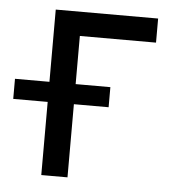

<svg xmlns="http://www.w3.org/2000/svg" viewBox="-87 -571 564 613"><g transform="rotate(5 195.0 -265.0)"><path d="M395.5 -453.1H151.4V-298.8H262.7V-234.4H151.4V0H67.4V-234.4H-43V-298.8H67.4V-530.3H395.5Z"/></g></svg>

Font: Pretendard Std
Style: Regular
Weight: 400
Designer: Base glyphs from Inter by Rasmus Andersson; Hangeul glyphs from Noto Sans CJK(Source Han Sans) by Jang Soo-young and Kan
Foundry: Kil Hyung-jin
Version: Version 1.309